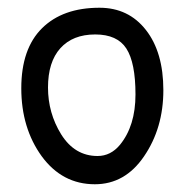

<svg xmlns="http://www.w3.org/2000/svg" viewBox="-20 -477 490 496"><path d="M35 -249Q35 -146 88 -73Q141 -1 225 -1Q303 -1 352 -73Q402 -146 402 -244Q402 -342 357 -399.5Q312 -457 237 -457Q142 -457 88.5 -404Q35 -351 35 -249ZM138 -130Q104 -185 104 -251Q104 -317 136 -352.5Q168 -388 226 -388Q283 -388 306.5 -351.5Q330 -315 330 -233Q330 -152 290 -103Q266 -74 232 -74Q173 -74 138 -130Z"/></svg>

Font: Patrick Hand SC
Style: Regular
Weight: 400
Designer: Patrick Wagesreiter
Foundry: Patrick Wagesreiter
Version: Version 2.001; ttfautohint (v1.8.2)